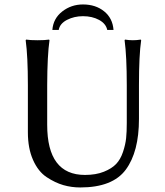

<svg xmlns="http://www.w3.org/2000/svg" viewBox="-20 -824 732 854"><path d="M212.9 -690.9Q216.8 -741.7 256.8 -772.9Q296.9 -804.2 349.1 -804.2Q405.3 -804.2 443.1 -773.7Q481 -743.2 484.9 -690.9H457Q451.2 -718.8 420.7 -735.4Q390.1 -752 349.1 -752Q310.1 -752 278.1 -735.6Q246.1 -719.2 241.2 -690.9ZM543.9 -444.8Q543.9 -573.7 534.2 -645L536.1 -647.9Q554.2 -645 571 -645Q587.9 -645 606 -647.9L607.9 -645Q598.1 -579.1 598.1 -444.8V-294.9Q598.1 -148.9 539.6 -69.6Q481 9.8 336.9 9.8Q297.9 9.8 261.5 -0.7Q225.1 -11.2 187.5 -36.1Q149.9 -61 127 -112.5Q104 -164.1 104 -235.8V-444.8Q104 -573.7 94.2 -645L96.2 -647.9Q114.3 -645 147.2 -645Q180.2 -645 198.2 -647.9L200.2 -645Q190.4 -579.1 189.9 -444.8V-269Q189.9 -45.9 357.9 -45.9Q406.7 -45.9 441.9 -60.1Q477.1 -74.2 496.6 -94.7Q516.1 -115.2 527.1 -148.2Q538.1 -181.2 541 -209.5Q543.9 -237.8 543.9 -276.9Z"/></svg>

Font: Biolilbert
Style: Regular
Weight: 400
Designer: Philipp H. Poll
Foundry: Philipp H. Poll
Version: Version 1.1.0